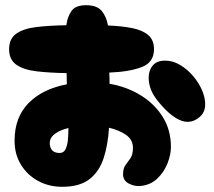

<svg xmlns="http://www.w3.org/2000/svg" viewBox="-20 -720 821 738"><path d="M219 -2Q168 -2 126.5 -24.5Q85 -47 60.5 -87Q36 -127 36 -179Q36 -269 89.5 -323.5Q143 -378 237 -396Q237 -406 236.5 -417Q236 -428 236 -439Q169 -440 119.5 -446Q70 -452 42.5 -471.5Q15 -491 15 -531Q15 -571 42.5 -590.5Q70 -610 119.5 -616Q169 -622 235 -623Q239 -655 254.5 -677.5Q270 -700 311 -700Q352 -700 370.5 -678.5Q389 -657 395 -622Q448 -620 488 -612Q528 -604 550 -585Q572 -566 572 -531Q572 -480 524.5 -462Q477 -444 400 -441Q401 -430 401 -419.5Q401 -409 401 -398Q466 -387 519.5 -354.5Q573 -322 605 -271.5Q637 -221 637 -155Q637 -126 624 -92.5Q611 -59 585 -34Q559 -9 520 -5Q497 -3 475 -14.5Q453 -26 453 -50Q453 -73 462.5 -85.5Q472 -98 481.5 -112Q491 -126 491 -152Q491 -183 464.5 -201.5Q438 -220 399 -229Q395 -162 378 -111Q361 -60 323.5 -31Q286 -2 219 -2ZM747 -270Q712 -240 670 -259Q628 -278 581 -339Q557 -371 552.5 -405.5Q548 -440 563.5 -463.5Q579 -487 615 -487Q644 -487 672 -470.5Q700 -454 722.5 -427.5Q745 -401 757.5 -371Q770 -341 768.5 -314Q767 -287 747 -270ZM172 -178Q169 -159 178 -145.5Q187 -132 209 -132Q225 -132 232 -146.5Q239 -161 241 -183Q243 -205 243 -228Q214 -221 194.5 -208Q175 -195 172 -178Z"/></svg>

Font: Cherry Bomb One
Style: Regular
Weight: 400
Designer: satsuyako
Foundry: satsuyako
Version: Version 4.100; ttfautohint (v1.8.3)